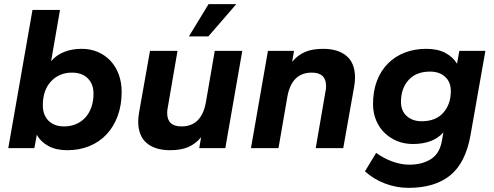

<svg xmlns="http://www.w3.org/2000/svg" viewBox="-20 -716 2386 928"><path d="M305 10Q251 10 213.5 -10.5Q176 -31 158 -65L146 0H20L137 -668H270L227 -420Q251 -449 289 -464.5Q327 -480 375 -480Q418 -480 453.5 -464.5Q489 -449 514.5 -421.5Q540 -394 554 -356Q568 -318 568 -272Q568 -208 549 -156Q530 -104 495.5 -67Q461 -30 412.5 -10Q364 10 305 10ZM290 -105Q321 -105 347 -116Q373 -127 392 -147.5Q411 -168 421.5 -197.5Q432 -227 432 -263Q432 -310 404 -337.5Q376 -365 328 -365Q266 -365 226.5 -322.5Q187 -280 187 -207Q187 -160 214.5 -132.5Q242 -105 290 -105Z M802 10Q730 10 689 -24.5Q648 -59 648 -130Q648 -149 653 -177L705 -470H838L791 -197Q788 -183 788 -170Q788 -105 857 -105Q954 -105 975 -221L1018 -470H1151L1069 0H943L952 -53Q926 -21 890.5 -5.5Q855 10 802 10ZM893 -540 988 -696H1122L987 -540Z M1506 0 1553 -273Q1555 -280 1555.5 -287.5Q1556 -295 1556 -300Q1556 -365 1487 -365Q1390 -365 1369 -249L1326 0H1193L1275 -470H1401L1392 -417Q1418 -449 1453.5 -464.5Q1489 -480 1542 -480Q1614 -480 1655 -445.5Q1696 -411 1696 -340Q1696 -321 1691 -293L1639 0Z M1976 -20Q1934 -20 1899 -34.5Q1864 -49 1838 -74.5Q1812 -100 1797.5 -135.5Q1783 -171 1783 -213Q1783 -276 1802 -325.5Q1821 -375 1855.5 -409.5Q1890 -444 1937 -462Q1984 -480 2041 -480Q2095 -480 2132 -460.5Q2169 -441 2189 -408L2200 -470H2326L2254 -62Q2230 72 2155.5 132Q2081 192 1954 192Q1897 192 1842 171.5Q1787 151 1744 112L1798 23Q1837 51 1879 65.5Q1921 80 1959 80Q2019 80 2062 53.5Q2105 27 2116 -36L2123 -76Q2073 -20 1976 -20ZM2018 -130Q2086 -130 2122.5 -171Q2159 -212 2159 -276Q2159 -320 2131 -345Q2103 -370 2059 -370Q1991 -370 1954.5 -329Q1918 -288 1918 -224Q1918 -180 1946 -155Q1974 -130 2018 -130Z"/></svg>

Font: Celebes
Style: Bold Italic
Weight: 700
Italic angle: -10°
Designer: Anugrah Pasau
Foundry: Lafontype
Version: Version 1.000; ttfautohint (v1.8.4)